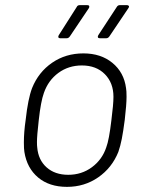

<svg xmlns="http://www.w3.org/2000/svg" viewBox="-20 -720 557 748"><path d="M75 -128Q73 -139 73 -165Q73 -205 80 -253Q89 -335 105 -377Q130 -439 183 -475.5Q236 -512 305 -512Q373 -512 418 -475Q463 -438 471 -377Q473 -367 473 -343Q473 -313 466 -253Q460 -207 454.5 -179Q449 -151 441 -128Q416 -66 362.5 -29Q309 8 241 8Q172 8 128.5 -28.5Q85 -65 75 -128ZM394 -146Q405 -175 414 -252Q422 -314 422 -343Q422 -397 388.5 -431Q355 -465 299 -465Q247 -465 207.5 -436Q168 -407 151 -358Q139 -325 131 -252Q124 -191 124 -167Q124 -152 125 -146Q129 -97 161.5 -68Q194 -39 246 -39Q298 -39 338 -68.5Q378 -98 394 -146ZM209 -583 279 -693Q282 -700 291 -700H320Q326 -700 327.5 -696.5Q329 -693 326 -688L252 -578Q247 -571 240 -571H214Q209 -571 207.5 -574.5Q206 -578 209 -583ZM363 -583 435 -693Q439 -700 447 -700H475Q480 -700 482 -696.5Q484 -693 480 -688L406 -578Q401 -571 394 -571H369Q363 -571 361.5 -574.5Q360 -578 363 -583Z"/></svg>

Font: Barlow Light
Style: Italic
Weight: 300
Italic angle: -7°
Designer: Jeremy Tribby
Foundry: Tribby Type
Version: Version 1.408